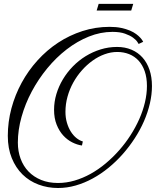

<svg xmlns="http://www.w3.org/2000/svg" viewBox="-20 -837 808 971"><path d="M681.2 -614.7Q680.7 -615.7 674.3 -625.5Q668 -635.3 652.8 -646.5Q637.7 -657.7 612.3 -666.7Q586.9 -675.8 548.8 -675.8Q488.3 -675.8 429.4 -652.1Q370.6 -628.4 317.4 -587.4Q264.2 -546.4 219 -491.5Q173.8 -436.5 140.6 -374.3Q107.4 -312 88.9 -245.8Q70.3 -179.7 70.3 -116.2Q70.3 -71.8 84.2 -34.2Q98.1 3.4 124.3 30.5Q150.4 57.6 188 73Q225.6 88.4 273.4 88.4Q315.4 88.4 357.2 76.2Q398.9 64 438.5 42Q478 20 514.4 -10.5Q550.8 -41 582.5 -76.9Q614.3 -112.8 640.1 -153.1Q666 -193.4 684.6 -235.4Q703.1 -277.3 713.1 -319.8Q723.1 -362.3 723.1 -402.3Q723.1 -444.3 711.9 -476.6Q700.7 -508.8 680.7 -530.5Q660.6 -552.2 633.1 -563.2Q605.5 -574.2 572.8 -574.2Q541 -574.2 509.3 -562.7Q477.5 -551.3 448.5 -530.5Q419.4 -509.8 394.3 -481.4Q369.1 -453.1 350.6 -419.7Q332 -386.2 321.5 -348.4Q311 -310.5 311 -271.5Q311 -241.7 318.4 -216.6Q325.7 -191.4 337.9 -171.9Q350.1 -152.3 366 -139.4Q381.8 -126.5 398.9 -121.6L394.5 -101.1Q370.1 -104.5 345 -117.2Q319.8 -129.9 299.6 -152.1Q279.3 -174.3 266.4 -206.8Q253.4 -239.3 253.4 -281.7Q253.4 -321.8 265.1 -361.1Q276.9 -400.4 298.1 -435.8Q319.3 -471.2 348.6 -501.2Q377.9 -531.2 413.3 -553Q448.7 -574.7 489 -587.2Q529.3 -599.6 571.8 -599.6Q612.3 -599.6 645 -585.7Q677.7 -571.8 700.7 -546.1Q723.6 -520.5 736.1 -483.9Q748.5 -447.3 748.5 -401.9Q748.5 -358.9 738 -313.7Q727.5 -268.6 708.3 -224.4Q689 -180.2 661.6 -137.9Q634.3 -95.7 601.1 -58.1Q567.9 -20.5 529.5 11Q491.2 42.5 449.2 65.4Q407.2 88.4 362.8 101.1Q318.4 113.8 273.4 113.8Q221.2 113.8 174.8 96.4Q128.4 79.1 94 45.4Q59.6 11.7 39.6 -37.4Q19.5 -86.4 19.5 -149.9Q19.5 -220.7 37.8 -289.1Q56.2 -357.4 89.6 -418.7Q123 -480 169.9 -531.7Q216.8 -583.5 273.9 -621.1Q331.1 -658.7 397 -679.9Q462.9 -701.2 534.2 -701.2Q567.4 -701.2 592.8 -695.8Q618.2 -690.4 637 -682.4Q655.8 -674.3 668.5 -664.8Q681.2 -655.3 689 -646.7Q696.8 -638.2 700.2 -632.3Q703.6 -626.5 704.1 -625.5ZM468.8 -783.7 479 -817.4H653.8L643.6 -783.7Z"/></svg>

Font: Parisienne
Style: Regular
Weight: 400
Designer: Astigmatic (AOETI)
Foundry: Astigmatic (AOETI)
Version: Version 1.000